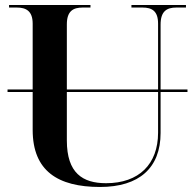

<svg xmlns="http://www.w3.org/2000/svg" viewBox="-20 -734 776 764"><path d="M10 -368H110V-217C110 -54 210 10 378 10C534 10 619 -66 619 -205V-368H726V-378H619V-636C619 -690 644 -704 682 -704H720V-714H503V-704H547C585 -704 609 -690 609 -640V-378H246V-637C246 -690 271 -704 309 -704H340V-714H16V-704H47C84 -704 110 -690 110 -640V-378H10ZM246 -175V-368H609V-206C609 -81 533 -5 402 -5C309 -5 246 -45 246 -175Z"/></svg>

Font: Noto Serif Display SemiBold
Style: Regular
Weight: 600
Designer: Monotype Design Team
Foundry: Monotype Imaging Inc.
Version: Version 2.009